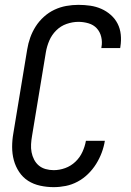

<svg xmlns="http://www.w3.org/2000/svg" viewBox="-20 -763 540 791"><path d="M201 8Q173 8 145.5 2Q118 -4 96 -18Q74 -32 59 -54.5Q44 -77 37 -103Q30 -129 30 -157.5Q30 -186 35 -214L92 -559Q96 -584 104.5 -608Q113 -632 127 -654Q141 -676 161 -694Q181 -712 204.5 -723Q228 -734 253 -738.5Q278 -743 303 -743Q328 -743 352 -739.5Q376 -736 397.5 -726.5Q419 -717 436.5 -701.5Q454 -686 464.5 -665.5Q475 -645 477.5 -620.5Q480 -596 476 -571Q476 -569 475.5 -567.5Q475 -566 475 -565H397Q398 -566 398 -567Q398 -568 398 -569Q402 -590 397 -611Q392 -632 378.5 -646.5Q365 -661 344.5 -667Q324 -673 303 -673Q279 -673 254.5 -664.5Q230 -656 211.5 -637.5Q193 -619 183 -595.5Q173 -572 169 -548L112 -203Q109 -186 108 -169Q107 -152 110 -136Q113 -120 120.5 -105.5Q128 -91 140 -81Q152 -71 168 -66.5Q184 -62 201 -62Q225 -62 248.5 -70.5Q272 -79 290.5 -96.5Q309 -114 319.5 -137Q330 -160 334 -183H412Q408 -158 399 -134Q390 -110 376 -87.5Q362 -65 342.5 -46Q323 -27 299.5 -14.5Q276 -2 251 3Q226 8 201 8Z"/></svg>

Font: Iosevka SS04 Oblique
Style: Regular
Weight: 400
Italic angle: -9°
Monospace: yes
Designer: Belleve Invis
Foundry: Belleve Invis
Version: Version 19.0.0; ttfautohint (v1.8.4)